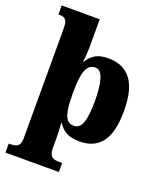

<svg xmlns="http://www.w3.org/2000/svg" viewBox="-177 -870 1021 1219"><g transform="rotate(20 334.0 -260.0)"><path d="M9 240V179H24Q43 179 57 174Q71 169 79 155Q87 141 87 115V-627Q87 -659 80.5 -674Q74 -689 62 -694Q50 -699 33 -699H25V-760H282V-576Q282 -560 281 -541Q280 -522 278.5 -504Q277 -486 274 -472H278Q299 -506 331 -526Q363 -546 421 -546Q521 -546 573.5 -478Q626 -410 626 -264Q626 -119 575 -53Q524 13 428 13Q371 13 337.5 -4.5Q304 -22 282 -57H277Q279 -44 279.5 -29.5Q280 -15 281 1.5Q282 18 282 34Q282 50 282 66V111Q282 139 290 153.5Q298 168 312 173.5Q326 179 344 179H370V240ZM358 -68Q397 -68 414 -114.5Q431 -161 431 -261Q431 -356 414.5 -409.5Q398 -463 361 -463Q330 -463 312.5 -439Q295 -415 288.5 -370.5Q282 -326 282 -264Q282 -196 288.5 -152.5Q295 -109 311.5 -88.5Q328 -68 358 -68Z"/></g></svg>

Font: Noto Serif Armenian Black
Style: Regular
Weight: 900
Version: Version 2.007